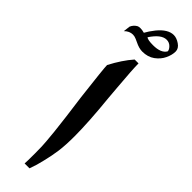

<svg xmlns="http://www.w3.org/2000/svg" viewBox="-251 -672 665 665"><g transform="rotate(45 81.0 -340.0)"><path d="M87 -524H106Q106 -495 113 -414L117 -366Q128 -257 128 -189Q128 -145 124 -115.5Q120 -86 112 -54Q106 -27 96 0H72Q73 -9 73 -50Q73 -88 71 -107L67 -150L64 -176L59 -218Q50 -284 48 -301Q33 -427 33 -443Q58 -491 87 -524ZM86 -562Q70 -562 50 -572Q48 -573 39 -577Q30 -581 22 -581Q5 -581 -9 -567L-6 -592Q0 -606 13 -613Q17 -615 25 -615Q33 -615 44 -612Q52 -627 67 -646Q95 -680 123 -680Q137 -680 152.5 -669.5Q168 -659 168 -644Q168 -627 159 -608Q150 -589 131.5 -575.5Q113 -562 86 -562ZM117 -651Q91 -651 64 -610Q71 -604 97 -604Q136 -604 148 -625Q148 -633 139 -642Q130 -651 117 -651Z"/></g></svg>

Font: Mirza Medium
Style: Regular
Weight: 500
Designer: Arabic design by Kourosh Beigpour, Latin design by Eduardo Tunni, engineering by Lasse Fister
Version: Version 1.0010g